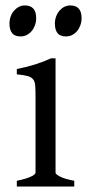

<svg xmlns="http://www.w3.org/2000/svg" viewBox="-20 -682 326 702"><path d="M278.3 -615.7Q278.3 -602.1 273.9 -589.8Q269.5 -577.6 262 -568.6Q254.4 -559.6 244.1 -554.2Q233.9 -548.8 221.7 -548.8Q199.7 -548.8 190.2 -561Q180.7 -573.2 180.7 -595.7Q180.7 -609.4 185.1 -621.6Q189.5 -633.8 197.3 -642.8Q205.1 -651.9 215.1 -657Q225.1 -662.1 236.8 -662.1Q278.3 -662.1 278.3 -615.7ZM112.3 -615.7Q112.3 -602.1 107.9 -589.8Q103.5 -577.6 95.9 -568.6Q88.4 -559.6 78.1 -554.2Q67.9 -548.8 55.7 -548.8Q33.7 -548.8 24.2 -561Q14.6 -573.2 14.6 -595.7Q14.6 -609.4 19 -621.6Q23.4 -633.8 31.2 -642.8Q39.1 -651.9 49.1 -657Q59.1 -662.1 70.8 -662.1Q112.3 -662.1 112.3 -615.7ZM41.5 0V-21Q74.7 -27.8 92.3 -35.9Q109.9 -43.9 109.9 -50.8V-327.1Q109.9 -352.1 108.9 -367.4Q107.9 -382.8 101.6 -391.4Q95.2 -399.9 81.3 -403.8Q67.4 -407.7 41.5 -410.2V-429.7Q56.6 -432.6 73.5 -436.8Q90.3 -440.9 106.9 -446Q123.5 -451.2 138.7 -457Q153.8 -462.9 166.5 -468.8H183.1V-50.8Q183.1 -44.9 199.5 -36.4Q215.8 -27.8 251.5 -21V0Z"/></svg>

Font: Gentium Unicode
Style: Regular
Weight: 400
Version: Version 1.009